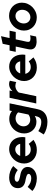

<svg xmlns="http://www.w3.org/2000/svg" viewBox="1365 -2109 946 3748"><g transform="rotate(-90 1838.0 -235.0)"><path d="M-16 -76Q4 -99 23.5 -122Q43 -145 63 -168Q107 -132 146.5 -115Q186 -98 233 -98Q270 -98 294 -112.5Q318 -127 318 -150Q318 -164 305 -174Q292 -184 271 -191.5Q250 -199 223 -204.5Q196 -210 169 -215Q106 -229 72.5 -265.5Q39 -302 39 -359Q39 -398 53.5 -429.5Q68 -461 95 -483Q122 -505 160.5 -517Q199 -529 246 -529Q308 -529 366.5 -508.5Q425 -488 471 -450Q451 -428 432 -406.5Q413 -385 393 -362Q355 -391 314.5 -406.5Q274 -422 236 -422Q203 -422 183.5 -409.5Q164 -397 164 -375Q164 -360 177.5 -349.5Q191 -339 212.5 -331.5Q234 -324 261.5 -318Q289 -312 318 -307Q383 -292 418 -256.5Q453 -221 453 -168Q453 -129 436 -96Q419 -63 389 -39.5Q359 -16 318.5 -2.5Q278 11 232 11Q162 11 96 -11.5Q30 -34 -16 -76Z M982 -55Q933 -20 887 -4.5Q841 11 782 11Q726 11 678 -7.5Q630 -26 595 -59Q560 -92 540 -137.5Q520 -183 520 -237Q520 -294 541.5 -346.5Q563 -399 601 -439.5Q639 -480 690.5 -504.5Q742 -529 803 -529Q848 -529 887 -514.5Q926 -500 956 -473.5Q986 -447 1005.5 -410Q1025 -373 1032 -329Q1037 -301 1037 -275Q1037 -264 1036 -252Q1035 -240 1032 -214H661Q672 -166 706.5 -137Q741 -108 793 -108Q824 -108 852 -117.5Q880 -127 903 -147Q923 -124 942.5 -101Q962 -78 982 -55ZM796 -410Q752 -410 718 -383Q684 -356 669 -314H904Q896 -356 867 -383Q838 -410 796 -410Z M1334 3Q1285 3 1243.5 -15Q1202 -33 1171.5 -65.5Q1141 -98 1124 -141.5Q1107 -185 1107 -236Q1107 -294 1128.5 -347Q1150 -400 1188 -440Q1226 -480 1278.5 -503.5Q1331 -527 1393 -527Q1437 -527 1476.5 -513.5Q1516 -500 1545 -474Q1547 -485 1549.5 -497.5Q1552 -510 1554 -521H1695Q1666 -383 1637.5 -246.5Q1609 -110 1580 28Q1560 122 1496.5 170Q1433 218 1333 218Q1268 218 1202.5 199Q1137 180 1087 146Q1104 120 1120 93Q1136 66 1153 40Q1194 67 1240 82.5Q1286 98 1329 98Q1358 98 1378 90.5Q1398 83 1412 67Q1426 51 1434.5 27Q1443 3 1450 -30Q1424 -14 1394 -5.5Q1364 3 1334 3ZM1246 -249Q1246 -220 1255.5 -196Q1265 -172 1282 -155Q1299 -138 1322.5 -128Q1346 -118 1374 -118Q1432 -118 1476 -153Q1487 -204 1497.5 -254Q1508 -304 1518 -355Q1496 -378 1465.5 -391Q1435 -404 1400 -404Q1370 -404 1342 -392.5Q1314 -381 1293 -360Q1272 -339 1259 -310.5Q1246 -282 1246 -249Z M1692 0Q1720 -131 1747.5 -260.5Q1775 -390 1803 -521H1945Q1942 -507 1939 -493Q1936 -479 1933 -465Q1962 -497 1996.5 -514Q2031 -531 2071 -531Q2091 -531 2109 -526.5Q2127 -522 2136 -515Q2129 -483 2123 -452.5Q2117 -422 2110 -390Q2100 -398 2078 -402.5Q2056 -407 2037 -408Q2030 -408 2024 -407.5Q2018 -407 2012 -406Q1949 -395 1906 -342L1834 0Z M2592 -55Q2543 -20 2497 -4.5Q2451 11 2392 11Q2336 11 2288 -7.5Q2240 -26 2205 -59Q2170 -92 2150 -137.5Q2130 -183 2130 -237Q2130 -294 2151.5 -346.5Q2173 -399 2211 -439.5Q2249 -480 2300.5 -504.5Q2352 -529 2413 -529Q2458 -529 2497 -514.5Q2536 -500 2566 -473.5Q2596 -447 2615.5 -410Q2635 -373 2642 -329Q2647 -301 2647 -275Q2647 -264 2646 -252Q2645 -240 2642 -214H2271Q2282 -166 2316.5 -137Q2351 -108 2403 -108Q2434 -108 2462 -117.5Q2490 -127 2513 -147Q2533 -124 2552.5 -101Q2572 -78 2592 -55ZM2406 -410Q2362 -410 2328 -383Q2294 -356 2279 -314H2514Q2506 -356 2477 -383Q2448 -410 2406 -410Z M2752 -159Q2765 -220 2777.5 -280Q2790 -340 2804 -401H2700Q2706 -431 2712.5 -461Q2719 -491 2725 -521H2829Q2836 -555 2843 -588.5Q2850 -622 2857 -656Q2895 -664 2931.5 -672Q2968 -680 3006 -688Q2997 -646 2987.5 -604.5Q2978 -563 2969 -521H3113Q3107 -491 3100.5 -461Q3094 -431 3088 -401H2944Q2933 -346 2921 -291.5Q2909 -237 2897 -183Q2889 -145 2904 -129Q2919 -113 2960 -113Q2977 -113 2991 -114.5Q3005 -116 3024 -121Q3018 -92 3011.5 -62.5Q3005 -33 2999 -4Q2982 0 2955 3Q2928 6 2906 6Q2897 7 2889.5 6.5Q2882 6 2874 5Q2800 -2 2768 -43.5Q2736 -85 2752 -159Z M3115 -240Q3115 -298 3137.5 -350.5Q3160 -403 3199.5 -443Q3239 -483 3292 -507Q3345 -531 3406 -531Q3460 -531 3506.5 -512Q3553 -493 3587 -460Q3621 -427 3640.5 -381Q3660 -335 3660 -281Q3660 -222 3637 -169Q3614 -116 3574.5 -76.5Q3535 -37 3482.5 -13.5Q3430 10 3370 10Q3318 10 3272 -7.5Q3226 -25 3191 -58Q3156 -91 3135.5 -137Q3115 -183 3115 -240ZM3376 -115Q3404 -115 3430 -126.5Q3456 -138 3476.5 -159Q3497 -180 3509 -209.5Q3521 -239 3521 -275Q3521 -302 3512.5 -326Q3504 -350 3488 -368Q3472 -386 3449.5 -396Q3427 -406 3399 -406Q3369 -406 3342.5 -393Q3316 -380 3296.5 -358Q3277 -336 3265.5 -306.5Q3254 -277 3254 -245Q3254 -188 3288 -151.5Q3322 -115 3376 -115Z"/></g></svg>

Font: Rosa Sans
Style: Bold Italic
Weight: 700
Italic angle: -12°
Designer: Pentagram / MCKL
Foundry: Pentagram / MCKL
Version: Version 1.005;September 16, 2019;FontCreator 11.5.0.2425 64-